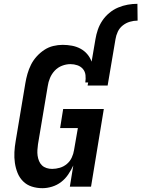

<svg xmlns="http://www.w3.org/2000/svg" viewBox="-20 -978 741 1006"><path d="M480 -772Q484 -797 492.5 -822Q501 -847 516 -869.5Q531 -892 552.5 -910Q574 -928 599 -938.5Q624 -949 649.5 -953.5Q675 -958 700 -958L701 -870Q681 -870 660.5 -864Q640 -858 623 -844.5Q606 -831 597 -811.5Q588 -792 585 -772ZM202 8Q173 8 146.5 -0.5Q120 -9 101 -28Q82 -47 72 -72Q62 -97 58 -124.5Q54 -152 55.5 -181Q57 -210 62 -238L113 -543Q117 -567 124 -591.5Q131 -616 142.5 -639Q154 -662 172 -682Q190 -702 212 -716.5Q234 -731 259 -737Q284 -743 308 -743Q333 -743 357 -738.5Q381 -734 401.5 -723Q422 -712 437 -694.5Q452 -677 460 -655L480 -772H585L544 -530H439L442 -546H427Q430 -565 428 -584Q426 -603 414.5 -616.5Q403 -630 385.5 -636Q368 -642 349 -642Q327 -642 305 -633.5Q283 -625 267 -608Q251 -591 242 -569.5Q233 -548 230 -526L179 -222Q177 -207 176 -192Q175 -177 177 -162.5Q179 -148 184.5 -134.5Q190 -121 200 -111.5Q210 -102 224 -97.5Q238 -93 253 -93Q273 -93 293.5 -99Q314 -105 330.5 -119Q347 -133 356 -152.5Q365 -172 368 -192L388 -307H295L311 -407H524L457 0H346L364 -111Q353 -87 337.5 -64Q322 -41 300.5 -24.5Q279 -8 253 0Q227 8 202 8Z"/></svg>

Font: Iosevka HT Extended
Style: Bold Italic
Weight: 700
Width: 7
Italic angle: -9°
Monospace: yes
Designer: Belleve Invis
Foundry: Belleve Invis
Version: Version 32.3.0; ttfautohint (v1.8.4)